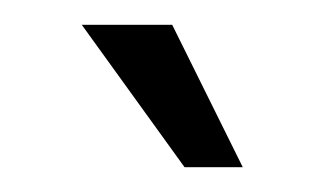

<svg xmlns="http://www.w3.org/2000/svg" viewBox="-20 -699 259 155"><path d="M129 -564 46 -679H119L176 -564Z"/></svg>

Font: Maven Pro
Style: Regular
Weight: 400
Designer: Joe Prince
Foundry: Joe Prince
Version: Version 2.103